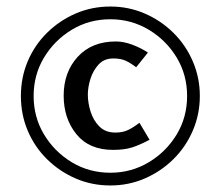

<svg xmlns="http://www.w3.org/2000/svg" viewBox="-20 -544 676 588"><path d="M592 -250Q592 -194 570.5 -144Q549 -94 511 -56.5Q473 -19 423.5 2.5Q374 24 318 24Q261 24 211.5 2.5Q162 -19 124 -56.5Q86 -94 65 -143.5Q44 -193 44 -250Q44 -307 65 -356.5Q86 -406 124 -443.5Q162 -481 211.5 -502.5Q261 -524 318 -524Q374 -524 423.5 -502.5Q473 -481 511 -443.5Q549 -406 570.5 -356Q592 -306 592 -250ZM553 -250Q553 -315 521 -368Q489 -421 435.5 -453Q382 -485 318 -485Q253 -485 200 -453Q147 -421 115 -368Q83 -315 83 -250Q83 -185 115 -132Q147 -79 200 -47Q253 -15 318 -15Q382 -15 435.5 -47Q489 -79 521 -132Q553 -185 553 -250ZM438 -116Q408 -100 384.5 -92.5Q361 -85 326 -85Q253 -85 214 -133Q175 -181 175 -251Q175 -323 218 -370Q261 -417 335 -417Q359 -417 385.5 -407Q412 -397 433 -383L397 -338Q380 -351 365 -358Q350 -365 327 -365Q299 -365 282 -346.5Q265 -328 257 -302.5Q249 -277 249 -254Q249 -229 257.5 -202Q266 -175 284.5 -156.5Q303 -138 333 -138Q356 -138 372.5 -146Q389 -154 407 -168Z"/></svg>

Font: Rosario SemiBold
Style: Regular
Weight: 600
Designer: Hector Gatti
Foundry: Omnibus Type
Version: Version 1.101; ttfautohint (v1.8.1.43-b0c9)